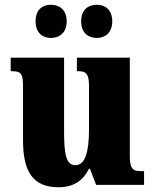

<svg xmlns="http://www.w3.org/2000/svg" viewBox="-20 -779 651 809"><path d="M389 -619C419 -619 453 -638 453 -689C453 -741 419 -759 389 -759C354 -759 322 -741 322 -689C322 -638 354 -619 389 -619ZM194 -619C227 -619 261 -638 261 -689C261 -741 227 -759 194 -759C162 -759 130 -741 130 -689C130 -638 162 -619 194 -619ZM227 10C290 10 330 -18 355 -68H359L385 0H587V-58H576C546 -58 527 -61 527 -119V-536H304V-479H307C338 -479 355 -474 355 -418V-232C355 -140 339 -83 298 -83C258 -83 250 -131 250 -226V-536H25V-479H29C74 -479 77 -464 77 -407V-188C77 -55 119 10 227 10Z"/></svg>

Font: Noto Serif Myanmar Condensed Black
Style: Regular
Weight: 900
Width: 3
Designer: Ben Mitchell and the Monotype Design Team
Foundry: Monotype Imaging Inc.
Version: Version 2.106